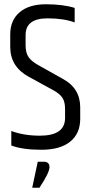

<svg xmlns="http://www.w3.org/2000/svg" viewBox="-20 -697 428 900"><path d="M185 61Q212 61 212 86.5Q212 112 165 183H131L157 61ZM28 -536Q28 -602 72 -639.5Q116 -677 195.5 -677Q275 -677 330 -660V-592Q278 -611 203 -611Q100 -611 100 -533V-485Q100 -450 113.5 -430Q127 -410 159 -392L275 -327Q356 -283 356 -194V-140Q356 -71 309 -33Q262 5 173.5 5Q85 5 33 -15V-83Q92 -61 167 -61Q285 -61 285 -144V-186Q285 -219 273 -238Q261 -257 230 -274L115 -337Q28 -384 28 -477Z"/></svg>

Font: Khand
Style: Regular
Weight: 400
Designer: Devanagari: Sanchit Sawaria, Jyotish Sonowal; Latin: Satya Rajpurohit
Foundry: Indian Type Foundry
Version: Version 1.100;PS 1.0;hotconv 1.0.78;makeotf.lib2.5.61930; tt